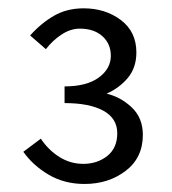

<svg xmlns="http://www.w3.org/2000/svg" viewBox="-20 -842 418 466"><path d="M185.1 -395.5Q136.2 -395.5 98.1 -418Q60.1 -440.4 36.6 -473.6L79.1 -505.4Q97.7 -477.5 124.3 -460.9Q150.9 -444.3 182.1 -444.3Q216.3 -444.3 240.5 -463.6Q264.6 -482.9 264.6 -518.6Q264.6 -554.7 231 -573.2Q197.3 -591.8 136.7 -591.8V-632.3Q190.4 -632.3 219.7 -653.8Q249 -675.3 249 -706.5Q249 -735.8 228.5 -754.2Q208 -772.5 173.8 -772.5Q151.4 -772.5 129.9 -758.5Q108.4 -744.6 91.3 -722.7L53.2 -755.9Q79.1 -785.2 110.6 -803.5Q142.1 -821.8 183.1 -821.8Q235.4 -821.8 273.2 -793.5Q311 -765.1 311 -714.8Q311 -678.2 290.8 -653.6Q270.5 -628.9 238.8 -614.7Q273.4 -606.4 300 -581.1Q326.7 -555.7 326.7 -514.6Q326.7 -459 284.9 -427.2Q243.2 -395.5 185.1 -395.5Z"/></svg>

Font: Akatab
Style: Regular
Weight: 400
Designer: SIL Global
Foundry: SIL Global
Version: Version 4.100